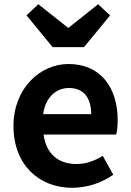

<svg xmlns="http://www.w3.org/2000/svg" viewBox="-20 -878 621 912"><path d="M230 -654H379L503 -805L446 -858L307 -747H302L162 -858L106 -805ZM322 14C394 14 462 -9 518 -48L468 -138C428 -113 389 -99 342 -99C258 -99 199 -147 187 -239H532C536 -252 539 -279 539 -306C539 -461 459 -574 305 -574C172 -574 44 -460 44 -279C44 -95 166 14 322 14ZM185 -336C196 -417 248 -460 307 -460C379 -460 413 -412 413 -336Z"/></svg>

Font: Spoqa Han Sans Neo Bold
Style: Bold
Weight: 700
Designer: [Spoqa Han Sans Neo] Dong-huui Kim  Younghwa Kang  Yujin Lee  [Noto Sans] Ryoko NISHIZUKA  (kana & ideographs); Paul D. 
Foundry: Spoqa (http://www.spoqa-han-sans.com)
Version: Version 1.000